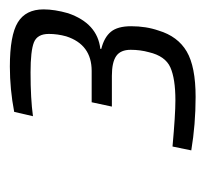

<svg xmlns="http://www.w3.org/2000/svg" viewBox="-34 -808 426 399"><g transform="rotate(-90 179.5 -609.0)"><path d="M66 -425 74 -464Q140 -458 170 -458Q215 -458 238.5 -468.5Q262 -479 270 -513Q275 -531 275 -551Q275 -572 262 -581Q249 -590 221 -590H157L166 -632H231Q286 -632 303 -685Q308 -703 308 -721Q308 -745 290.5 -752Q273 -759 228 -759Q173 -759 137 -754L146 -793Q193 -802 240 -802Q305 -802 332 -785.5Q359 -769 359 -732Q359 -709 351 -681Q330 -620 277 -614V-612Q301 -606 312.5 -592Q324 -578 324 -550Q324 -519 315 -493Q303 -453 271.5 -434.5Q240 -416 177 -416Q120 -416 66 -425Z"/></g></svg>

Font: Saira Semi Condensed Light
Style: Italic
Weight: 300
Width: 4
Italic angle: -12°
Designer: Hector Gatti with collaboration of the Omnibus-Type team
Foundry: Omnibus-Type
Version: Version 1.001; ttfautohint (v1.8)